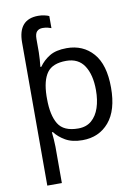

<svg xmlns="http://www.w3.org/2000/svg" viewBox="-106 -834 827 1143"><g transform="rotate(-10 307.5 -262.5)"><path d="M207 -765Q226 -765 244 -761Q262 -757 272 -752V-679Q265 -682 251 -685.5Q237 -689 220 -689Q198 -689 185.5 -676Q173 -663 173 -631V-551Q173 -532 171 -506Q169 -480 167 -463H173Q197 -498 236 -522Q275 -546 340 -546Q439 -546 499.5 -477Q560 -408 560 -269Q560 -132 499.5 -61Q439 10 339 10Q277 10 236.5 -13.5Q196 -37 173 -68H167Q169 -51 171 -25Q173 1 173 20V240H85V-625Q85 -765 207 -765ZM324 -472Q242 -472 208.5 -426Q175 -380 173 -286V-269Q173 -170 205.5 -116.5Q238 -63 326 -63Q375 -63 406.5 -90Q438 -117 453.5 -163.5Q469 -210 469 -270Q469 -362 433.5 -417Q398 -472 324 -472Z"/></g></svg>

Font: Noto Sans
Style: Regular
Weight: 400
Designer: Monotype Design Team
Foundry: Monotype Imaging Inc.
Version: Version 2.007